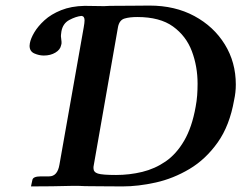

<svg xmlns="http://www.w3.org/2000/svg" viewBox="-20 -667 865 688"><path d="M199 -505Q196 -489 178.5 -478.5Q161 -468 137 -468Q120 -468 103 -475.5Q86 -483 86 -503Q86 -505 86.5 -507.5Q87 -510 87 -512Q90 -529 103 -551Q116 -573 139.5 -594.5Q163 -616 199 -630.5Q235 -645 283 -646L353 -645Q358 -645 363.5 -645.5Q369 -646 374 -646Q415 -646 454.5 -646.5Q494 -647 516 -647Q607 -647 676.5 -609.5Q746 -572 785.5 -508Q825 -444 825 -364Q825 -336 819 -309Q803 -217 760 -156.5Q717 -96 659 -61.5Q601 -27 538 -13Q475 1 419 1Q372 1 340 0.5Q308 0 285 0Q272 -1 261 -1Q250 -1 240 -1Q209 0 166 0.5Q123 1 91 1L96 -22Q98 -35 127 -35H156Q186 -35 193 -77L280 -569Q283 -586 283 -594Q283 -609 272 -610Q252 -608 228.5 -595.5Q205 -583 200 -554Q199 -547 198.5 -541.5Q198 -536 199 -531Q200 -524 200.5 -517Q201 -510 199 -505ZM316 -75Q315 -72 315 -69Q315 -66 315 -64Q315 -50 331 -45Q347 -40 396 -40Q444 -40 489.5 -51Q535 -62 573.5 -88.5Q612 -115 640 -163Q668 -211 681 -284Q685 -305 686.5 -325.5Q688 -346 688 -367Q688 -429 667.5 -483.5Q647 -538 600 -572Q553 -606 472 -606Q444 -606 426 -600.5Q408 -595 403 -571Z"/></svg>

Font: Libertinus Serif SemiBold
Style: Italic
Weight: 600
Italic angle: -11.5°
Designer: Philipp H. Poll, Khaled Hosny
Foundry: Caleb Maclennan
Version: Version 7.051;RELEASE